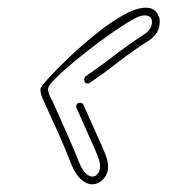

<svg xmlns="http://www.w3.org/2000/svg" viewBox="-20 -500 447 499"><path d="M219 -21Q206 -21 192 -32.5Q178 -44 167 -69Q150 -113 131 -155.5Q112 -198 92 -241Q89 -247 87 -254Q85 -261 85 -269Q85 -273 105 -295.5Q125 -318 157.5 -349Q190 -380 227 -410Q264 -440 299 -460Q334 -480 359 -480Q385 -480 393 -456Q395 -452 395 -449Q395 -446 395 -442Q395 -413 366 -394Q326 -369 289 -340Q252 -311 214 -285Q210 -283 208 -283Q199 -283 199 -293Q199 -299 203 -302Q241 -328 278 -356.5Q315 -385 355 -411Q366 -418 370.5 -426.5Q375 -435 375 -442Q375 -460 356 -460Q350 -460 341 -457Q326 -451 297.5 -432.5Q269 -414 236 -389.5Q203 -365 173 -340Q143 -315 124 -296Q105 -277 105 -269Q105 -258 111 -247.5Q117 -237 121 -227Q138 -189 155 -150.5Q172 -112 186 -77Q194 -58 203 -49.5Q212 -41 220 -41Q228 -41 234 -48.5Q240 -56 240 -68Q240 -77 237 -86Q234 -96 223.5 -119Q213 -142 201 -169.5Q189 -197 179 -219Q178 -220 178 -223Q178 -233 189 -233Q194 -233 197 -227Q207 -204 219.5 -177Q232 -150 242 -127Q252 -104 256 -93Q261 -78 261 -69Q261 -48 248.5 -34.5Q236 -21 219 -21Z"/></svg>

Font: Neonderthaw
Style: Regular
Weight: 400
Designer: Robert E. Leuschke
Foundry: Robert E. Leuschke
Version: Version 1.010; ttfautohint (v1.8.3)